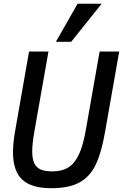

<svg xmlns="http://www.w3.org/2000/svg" viewBox="-20 -1004 662 1034"><path d="M50 -184.5Q50 -233 61.5 -299L136.5 -726.5H241L165 -295.5Q153.5 -229.5 153.5 -189Q153.5 -149 164.5 -125.2Q175.5 -101.5 199 -91.2Q222.5 -81 261.5 -81Q314 -81 348.2 -102.5Q382.5 -124 405 -172Q427.5 -220 442 -303L516.5 -726.5H622L545.5 -292Q526 -180 494.8 -115.8Q463.5 -51.5 407.2 -21Q351 9.5 256 9.5Q148.5 9.5 99.2 -37.2Q50 -84 50 -184.5ZM281 -779 398 -984H527.5L363.5 -779Z"/></svg>

Font: JuliaMono Medium
Style: Italic
Weight: 500
Italic angle: -9°
Monospace: yes
Designer: cormullion
Foundry: corm
Version: Version 0.054; ttfautohint (v1.8.4)